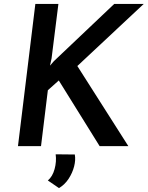

<svg xmlns="http://www.w3.org/2000/svg" viewBox="-20 -748 756 983"><path d="M244 -449 236 -412 256 -435 565 -728H716L376 -410L637 0H490L281 -336L225 -286L190 0H72L161 -728H279ZM282 215 225 176Q249 156 259.5 117.5Q270 79 265 42L363 43Q368 71 359.5 104Q351 137 331.5 167Q312 197 282 215Z"/></svg>

Font: Josefin Sans Thin SemiBold
Style: Italic
Weight: 600
Italic angle: -7°
Version: Version 2.000